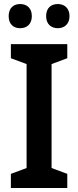

<svg xmlns="http://www.w3.org/2000/svg" viewBox="-20 -933 388 953"><path d="M23 -853C23 -812 48 -793 80 -793C113 -793 138 -813 138 -853C138 -893 113 -913 80 -913C48 -913 23 -894 23 -853ZM209 -853C209 -813 234 -793 267 -793C299 -793 325 -813 325 -853C325 -893 299 -913 267 -913C234 -913 209 -894 209 -853ZM314 0V-70L236 -99V-615L314 -644V-714H34V-644L112 -615V-99L34 -70V0Z"/></svg>

Font: Noto Sans Myanmar SemiCondensed SemiBold
Style: Regular
Weight: 600
Width: 4
Designer: Monotype Design Team
Foundry: Monotype Imaging Inc.
Version: Version 2.107